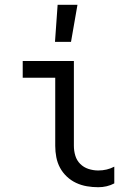

<svg xmlns="http://www.w3.org/2000/svg" viewBox="-20 -775 540 803"><path d="M391 8Q367 8 343.5 4Q320 0 298.5 -10Q277 -20 259.5 -36.5Q242 -53 231 -73.5Q220 -94 215.5 -117.5Q211 -141 211 -165V-450H75V-520H289V-165Q289 -144 295 -124Q301 -104 315.5 -89.5Q330 -75 350 -68.5Q370 -62 391 -62Q409 -62 426 -66Q443 -70 458 -78V-8Q443 0 426 4Q409 8 391 8ZM210 -600 221 -755H304L277 -600Z"/></svg>

Font: Iosevka Fuck
Style: Regular
Weight: 400
Monospace: yes
Designer: Belleve Invis
Foundry: Belleve Invis
Version: Version 28.0.7; ttfautohint (v1.8.3)